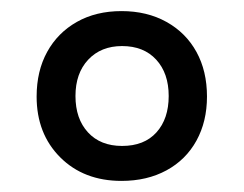

<svg xmlns="http://www.w3.org/2000/svg" viewBox="-20 -746 440 346"><path d="M199 -420Q131 -420 88.5 -462.5Q46 -505 46 -572Q46 -618 65 -652.5Q84 -687 118.5 -706.5Q153 -726 199 -726Q245 -726 280 -706.5Q315 -687 334 -652.5Q353 -618 353 -572Q353 -527 334 -492.5Q315 -458 280 -439Q245 -420 199 -420ZM200 -483Q240 -483 262 -507.5Q284 -532 284 -573Q284 -614 261.5 -638.5Q239 -663 200 -663Q162 -663 139 -638.5Q116 -614 116 -573Q116 -532 138.5 -507.5Q161 -483 200 -483Z"/></svg>

Font: Noto Serif Khmer Medium
Style: Regular
Weight: 500
Version: Version 2.003